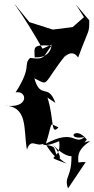

<svg xmlns="http://www.w3.org/2000/svg" viewBox="-55 -816 529 1084"><path d="M419 -719 355 -663 243 -649 111 -691 25 -796C85 -712 136 -627 185 -541L247 -569C221 -624 274 -487 141 -492C139 -549 126 -566 236 -558C189 -501 205 -476 115 -489C73 -447 130 -446 33 -294C98 -310 117 -197 -35 -221C106 -216 76 -89 97 29C122 -43 149 21 196 -8C187 -36 151 37 279 -19C297 105 172 52 322 108C212 42 295 13 206 3C280 122 322 92 233 -13C312 87 383 72 348 48C354 189 304 177 329 248L429 99C310 96 392 153 357 174C435 116 326 64 454 -19C388 -17 364 74 435 -28C371 -112 311 -22 422 -42C364 7 367 -92 204 -5C246 -136 218 -121 275 -97C230 -47 252 -142 213 -265L258 -235C216 -351 174 -250 139 -374C227 -331 178 -330 321 -513C264 -421 333 -570 386 -491C451 -666 448 -624 449 -701L373 -791Z"/></svg>

Font: Asimov Silicon
Style: Regular
Weight: 400
Designer: Google
Version: Version 2.000980; 2014